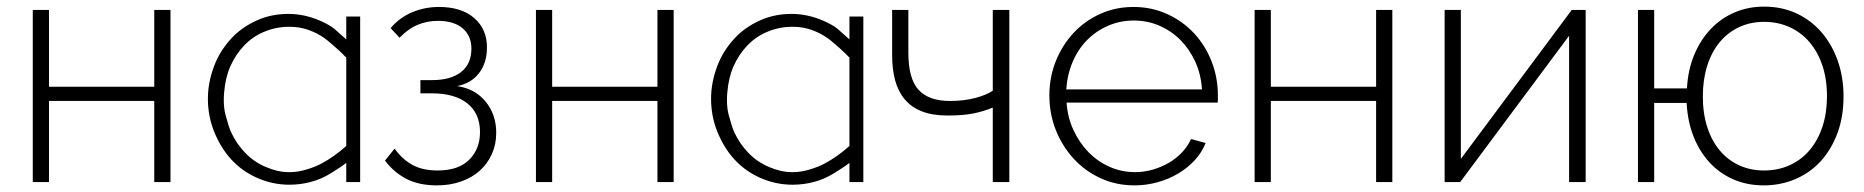

<svg xmlns="http://www.w3.org/2000/svg" viewBox="-20 -550 5632 580"><path d="M128 -288H446V-520H495V0H446V-245H128V0H79V-520H128Z M1026 -500H1068V0H1026V-58Q1011 -46 980 -27Q951 -9 921 -1Q889 8 854 8Q803 8 756 -13Q711 -33 678 -69Q647 -103 627 -152Q608 -199 608 -252Q608 -301 627 -351Q644 -396 678 -433Q709 -467 755 -488Q799 -508 851 -508Q900 -508 948 -487Q977 -474 990 -463Q1022 -435 1026 -431ZM953 -57Q990 -77 1026 -109V-376Q1003 -400 969 -428Q949 -444 926 -454Q892 -469 856 -469Q854 -469 852 -469Q814 -469 778 -454Q744 -440 718 -413Q692 -386 676 -350Q661 -317 657 -270Q656 -259 656 -248Q656 -223 661 -204Q671 -166 678 -151Q694 -116 721 -88Q747 -61 782 -46Q819 -30 852 -30Q854 -30 856 -30Q880 -30 906 -38Q933 -46 953 -57Z M1160 -465Q1187 -497 1225 -513Q1263 -529 1306 -529Q1374 -529 1412.5 -495.5Q1451 -462 1451 -407Q1451 -360 1427 -329Q1403 -298 1361 -290Q1415 -282 1447 -243Q1479 -204 1479 -149Q1479 -114 1466 -85Q1453 -56 1430 -35Q1407 -14 1373.5 -2Q1340 10 1300 10Q1245 10 1207 -10Q1169 -30 1143 -65L1172 -101Q1196 -68 1226.5 -51.5Q1257 -35 1302 -35Q1365 -35 1397.5 -67.5Q1430 -100 1430 -151Q1430 -207 1392 -237.5Q1354 -268 1285 -268H1250V-308H1285Q1342 -308 1373 -332.5Q1404 -357 1404 -403Q1404 -442 1377.5 -464.5Q1351 -487 1303 -487Q1270 -487 1241.5 -475Q1213 -463 1187 -436Z M1648 -288H1966V-520H2015V0H1966V-245H1648V0H1599V-520H1648Z M2546 -500H2588V0H2546V-58Q2531 -46 2500 -27Q2471 -9 2441 -1Q2409 8 2374 8Q2323 8 2276 -13Q2231 -33 2198 -69Q2167 -103 2147 -152Q2128 -199 2128 -252Q2128 -301 2147 -351Q2164 -396 2198 -433Q2229 -467 2275 -488Q2319 -508 2371 -508Q2420 -508 2468 -487Q2497 -474 2510 -463Q2542 -435 2546 -431ZM2473 -57Q2510 -77 2546 -109V-376Q2523 -400 2489 -428Q2469 -444 2446 -454Q2412 -469 2376 -469Q2374 -469 2372 -469Q2334 -469 2298 -454Q2264 -440 2238 -413Q2212 -386 2196 -350Q2181 -317 2177 -270Q2176 -259 2176 -248Q2176 -223 2181 -204Q2191 -166 2198 -151Q2214 -116 2241 -88Q2267 -61 2302 -46Q2339 -30 2372 -30Q2374 -30 2376 -30Q2400 -30 2426 -38Q2453 -46 2473 -57Z M3029 0H2979V-225Q2950 -213 2919 -207Q2888 -201 2843 -201Q2797 -201 2765 -213.5Q2733 -226 2713 -250Q2693 -274 2684 -307.5Q2675 -341 2675 -383V-520H2724V-391Q2724 -312 2755 -278.5Q2786 -245 2849 -245Q2892 -245 2926 -254Q2960 -263 2979 -276V-520H3029Z M3407 10Q3352 10 3305 -11.5Q3258 -33 3223.5 -70.5Q3189 -108 3169.5 -157Q3150 -206 3150 -262Q3150 -317 3169.5 -365.5Q3189 -414 3223 -450.5Q3257 -487 3303.5 -508Q3350 -529 3404 -529Q3459 -529 3506 -507.5Q3553 -486 3587 -449.5Q3621 -413 3640 -364.5Q3659 -316 3659 -262Q3659 -257 3659 -249.5Q3659 -242 3658 -240H3202Q3205 -195 3223 -156.5Q3241 -118 3268.5 -90Q3296 -62 3332 -46Q3368 -30 3409 -30Q3436 -30 3462 -37.5Q3488 -45 3510.5 -58Q3533 -71 3550.5 -89.5Q3568 -108 3578 -130L3622 -118Q3611 -90 3589.5 -66.5Q3568 -43 3539.5 -26Q3511 -9 3477 0.5Q3443 10 3407 10ZM3611 -280Q3608 -326 3590.5 -364Q3573 -402 3545.5 -429.5Q3518 -457 3482 -472.5Q3446 -488 3405 -488Q3364 -488 3328 -472.5Q3292 -457 3264.5 -429.5Q3237 -402 3220.5 -363.5Q3204 -325 3201 -280Z M3819 -288H4137V-520H4186V0H4137V-245H3819V0H3770V-520H3819Z M4393 -70 4728 -520H4770V0H4720V-442L4391 0H4344V-520H4393Z M5076 -283Q5079 -339 5098 -384.5Q5117 -430 5148 -462.5Q5179 -495 5220 -512.5Q5261 -530 5309 -530Q5363 -530 5407 -509.5Q5451 -489 5482.5 -452.5Q5514 -416 5531.5 -366.5Q5549 -317 5549 -259Q5549 -197 5530.5 -147.5Q5512 -98 5480 -63Q5448 -28 5403.5 -9Q5359 10 5308 10Q5258 10 5216.5 -8Q5175 -26 5144.5 -59Q5114 -92 5096 -137.5Q5078 -183 5075 -239H4977V0H4928V-520H4977V-283ZM5124 -259Q5124 -207 5137.5 -165.5Q5151 -124 5175.5 -95Q5200 -66 5234 -50.5Q5268 -35 5309 -35Q5352 -35 5387.5 -51.5Q5423 -68 5447.5 -97.5Q5472 -127 5485.5 -168Q5499 -209 5499 -259Q5499 -311 5485 -352.5Q5471 -394 5445.5 -423.5Q5420 -453 5385 -468.5Q5350 -484 5309 -484Q5267 -484 5232.5 -467.5Q5198 -451 5174 -421.5Q5150 -392 5137 -350.5Q5124 -309 5124 -259Z"/></svg>

Font: Oxford Sans
Style: Regular
Weight: 300
Designer: Matt McInerney, Pablo Impallari, Rodrigo Fuenzalida
Foundry: Matt McInerney, Pablo Impallari, Rodrigo Fuenzalida
Version: Version 3.000g; ttfautohint (v1.5) -l 8 -r 28 -G 28 -x 14 -D